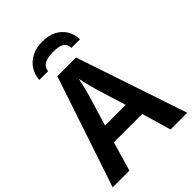

<svg xmlns="http://www.w3.org/2000/svg" viewBox="-263 -1050 1169 1169"><g transform="rotate(-45 321.0 -465.5)"><path d="M498 0 443 -189H199L144 0H0L240 -717H401L642 0ZM354 -483Q350 -499 343.5 -521.5Q337 -544 331.5 -568Q326 -592 321 -613Q314 -576 305 -542Q296 -508 289 -483L233 -299H411ZM323 -931Q377 -931 414.5 -912Q452 -893 473.5 -859Q495 -825 497 -778H423Q421 -806 407 -819Q393 -832 371.5 -836Q350 -840 323 -840Q300 -840 278 -835Q256 -830 240.5 -817Q225 -804 222 -778H146Q150 -824 172.5 -858Q195 -892 234 -911.5Q273 -931 323 -931Z"/></g></svg>

Font: Noto Sans Display SemiBold
Style: Regular
Weight: 600
Designer: Monotype Design Team
Foundry: Monotype Imaging Inc.
Version: Version 2.003